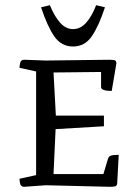

<svg xmlns="http://www.w3.org/2000/svg" viewBox="-20 -719 522 739"><path d="M403 0 156 -6 73 0Q60 0 57.5 -12.5Q55 -25 55 -31L119 -45V-444L55 -458Q55 -464 57.5 -476.5Q60 -489 73 -489Q73 -489 89 -488.5Q105 -488 156 -486L398 -489Q412 -489 420 -487.5Q428 -486 428 -475L410 -369Q406 -369 396 -369.5Q386 -370 377.5 -373.5Q369 -377 369 -384V-442L186 -440L195 -274H380V-233L194 -222L186 -49H378L395 -106Q398 -117 407 -120Q416 -123 437 -123L431 -12Q430 -4 423.5 -2Q417 0 403 0ZM261 -607Q290 -607 312 -632Q334 -657 350 -699L384 -691Q360 -618 333 -579Q306 -540 261 -540Q216 -540 189 -579Q162 -618 138 -691L172 -699Q189 -657 211 -632Q233 -607 261 -607Z"/></svg>

Font: Mate SC
Style: Regular
Weight: 400
Designer: Eduardo Rodriguez Tunni
Foundry: Eduardo Rodriguez Tunni
Version: Version 1.003; ttfautohint (v1.8.4.7-5d5b);gftools[0.9.24]